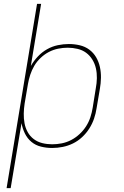

<svg xmlns="http://www.w3.org/2000/svg" viewBox="-20 -755 640 990"><path d="M14 215 171 -735H192L139 -415Q154 -441 175 -463.5Q196 -486 222.5 -501Q249 -516 278 -522Q307 -528 335 -528Q364 -528 391.5 -521.5Q419 -515 440.5 -499Q462 -483 475.5 -460Q489 -437 495 -410Q501 -383 500.5 -354Q500 -325 495 -297L478 -197Q474 -170 465 -143.5Q456 -117 440.5 -92.5Q425 -68 403.5 -48Q382 -28 356.5 -15.5Q331 -3 303.5 2.5Q276 8 249 8Q219 8 191 1Q163 -6 142 -23.5Q121 -41 108.5 -66.5Q96 -92 91 -120L35 215ZM249 -11Q274 -11 299 -16Q324 -21 347 -33Q370 -45 390 -63.5Q410 -82 424 -104Q438 -126 446 -150.5Q454 -175 458 -200L474 -300Q479 -326 479.5 -352Q480 -378 474.5 -402.5Q469 -427 456 -448Q443 -469 424 -483Q405 -497 380 -503Q355 -509 329 -509Q305 -509 280 -504Q255 -499 232 -487Q209 -475 189.5 -456.5Q170 -438 157 -416Q144 -394 136 -369.5Q128 -345 124 -321L107 -221Q103 -195 102.5 -169.5Q102 -144 106.5 -119.5Q111 -95 123 -73.5Q135 -52 154.5 -37.5Q174 -23 198.5 -17Q223 -11 249 -11Z"/></svg>

Font: Iosevka Etoile Thin
Style: Italic
Weight: 100
Italic angle: -9°
Designer: Belleve Invis
Foundry: Belleve Invis
Version: Version 22.1.2; ttfautohint (v1.8.4)